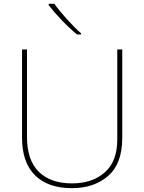

<svg xmlns="http://www.w3.org/2000/svg" viewBox="-20 -972 752 1002"><path d="M618 -714H592V-244Q592 -130 527 -72.5Q462 -15 356 -15Q244 -15 182.5 -75.5Q121 -136 121 -256V-714H95V-254Q95 -124 163 -57Q231 10 355 10Q471 10 544.5 -54Q618 -118 618 -252ZM264 -952H234V-945Q260 -911 301 -868Q342 -825 382 -792H403V-798Q369 -828 327.5 -874Q286 -920 264 -952Z"/></svg>

Font: Noto Sans UI Thin
Style: Regular
Weight: 250
Designer: Monotype Design Team
Foundry: Monotype Imaging Inc.
Version: Version 1.901